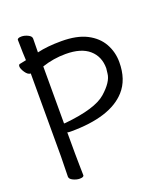

<svg xmlns="http://www.w3.org/2000/svg" viewBox="-133 -795 766 895"><g transform="rotate(-20 250.0 -347.0)"><path d="M108 11Q93 11 76 3Q59 -5 59 -17L61 -116V-528Q47 -528 34.5 -546.5Q22 -565 22 -577Q22 -588 32 -588L61 -594Q59 -622 58 -695Q58 -705 79 -705Q94 -705 110.5 -697Q127 -689 127 -677L126 -609Q176 -621 246 -621Q323 -621 371.5 -596Q420 -571 443.5 -529Q467 -487 467 -437Q467 -350 420 -298Q341 -210 144 -210Q129 -210 127 -212Q127 -81 128 -48.5Q129 -16 129 1Q129 11 108 11ZM127 -256H134Q286 -271 339.5 -318Q393 -365 397 -405L400 -431Q400 -489 360.5 -523.5Q321 -558 244 -558Q184 -558 127 -539Z"/></g></svg>

Font: LXGW WenKai Mono Lite
Style: Regular
Weight: 400
Monospace: yes
Designer: LXGW / Fontworks Inc.
Foundry: LXGW / Fontworks Inc.
Version: Version 1.520; June 14, 2025